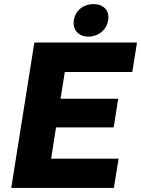

<svg xmlns="http://www.w3.org/2000/svg" viewBox="-20 -919 690 939"><path d="M35 0H537L560 -143H230L254 -296H536L558 -436H276L297 -567H627L650 -711H148ZM341 -820C334 -773 364 -740 412 -740C461 -740 501 -772 509 -820C517 -868 486 -899 437 -899C389 -899 349 -869 341 -820Z"/></svg>

Font: Asimov Pro
Style: UltObl
Weight: 900
Designer: Google
Version: Version 2.000980; 2014